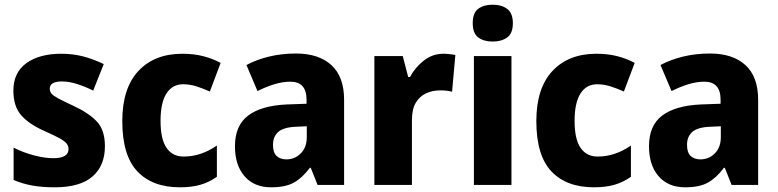

<svg xmlns="http://www.w3.org/2000/svg" viewBox="-20 -788 3313 818"><path d="M427 -165Q427 -82 374 -36Q321 10 213 10Q162 10 120.5 3Q79 -4 38 -21V-159Q79 -138 125 -126Q171 -114 207 -114Q272 -114 272 -153Q272 -165 264.5 -175.5Q257 -186 234.5 -198.5Q212 -211 167 -231Q102 -260 69.5 -298Q37 -336 37 -402Q37 -479 92.5 -519Q148 -559 241 -559Q290 -559 333 -548Q376 -537 422 -515L377 -402Q343 -419 308.5 -430Q274 -441 244 -441Q192 -441 192 -410Q192 -398 199.5 -389Q207 -380 228.5 -368.5Q250 -357 293 -337Q356 -308 391.5 -271.5Q427 -235 427 -165Z M747 10Q629 10 565 -58Q501 -126 501 -272Q501 -412 569.5 -485.5Q638 -559 757 -559Q806 -559 846.5 -548.5Q887 -538 920 -520L874 -398Q843 -412 815.5 -420.5Q788 -429 760 -429Q714 -429 689 -389.5Q664 -350 664 -273Q664 -195 689.5 -158Q715 -121 762 -121Q800 -121 835.5 -133Q871 -145 904 -168V-35Q872 -12 834.5 -1Q797 10 747 10Z M1241 -560Q1338 -560 1392 -510.5Q1446 -461 1446 -363V0H1333L1304 -73H1300Q1268 -30 1232 -10Q1196 10 1135 10Q1063 10 1022 -37Q981 -84 981 -165Q981 -253 1037 -295.5Q1093 -338 1202 -343L1286 -346V-363Q1286 -440 1217 -440Q1185 -440 1150 -429.5Q1115 -419 1077 -400L1030 -511Q1073 -534 1126.5 -547Q1180 -560 1241 -560ZM1242 -248Q1188 -246 1165.5 -226Q1143 -206 1143 -171Q1143 -138 1158.5 -123.5Q1174 -109 1200 -109Q1236 -109 1261.5 -134.5Q1287 -160 1287 -204V-250Z M1869 -559Q1881 -559 1895 -557.5Q1909 -556 1920 -554L1906 -397Q1887 -403 1855 -403Q1823 -403 1795.5 -390.5Q1768 -378 1751.5 -350.5Q1735 -323 1735 -276V0H1575V-549H1696L1719 -460H1727Q1747 -499 1784.5 -529Q1822 -559 1869 -559Z M2079 -768Q2117 -768 2141 -750Q2165 -732 2165 -689Q2165 -646 2141 -628.5Q2117 -611 2079 -611Q2041 -611 2017.5 -628.5Q1994 -646 1994 -689Q1994 -733 2017.5 -750.5Q2041 -768 2079 -768ZM2159 -549V0H1999V-549Z M2511 10Q2393 10 2329 -58Q2265 -126 2265 -272Q2265 -412 2333.5 -485.5Q2402 -559 2521 -559Q2570 -559 2610.5 -548.5Q2651 -538 2684 -520L2638 -398Q2607 -412 2579.5 -420.5Q2552 -429 2524 -429Q2478 -429 2453 -389.5Q2428 -350 2428 -273Q2428 -195 2453.5 -158Q2479 -121 2526 -121Q2564 -121 2599.5 -133Q2635 -145 2668 -168V-35Q2636 -12 2598.5 -1Q2561 10 2511 10Z M3005 -560Q3102 -560 3156 -510.5Q3210 -461 3210 -363V0H3097L3068 -73H3064Q3032 -30 2996 -10Q2960 10 2899 10Q2827 10 2786 -37Q2745 -84 2745 -165Q2745 -253 2801 -295.5Q2857 -338 2966 -343L3050 -346V-363Q3050 -440 2981 -440Q2949 -440 2914 -429.5Q2879 -419 2841 -400L2794 -511Q2837 -534 2890.5 -547Q2944 -560 3005 -560ZM3006 -248Q2952 -246 2929.5 -226Q2907 -206 2907 -171Q2907 -138 2922.5 -123.5Q2938 -109 2964 -109Q3000 -109 3025.5 -134.5Q3051 -160 3051 -204V-250Z"/></svg>

Font: Noto Sans Devanagari UI SemiCondensed ExtraBold
Style: Regular
Weight: 800
Width: 4
Designer: Jelle Bosma - Monotype Design Team
Foundry: Monotype Imaging Inc.
Version: Version 2.004; ttfautohint (v1.8.4.7-5d5b)